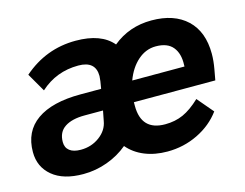

<svg xmlns="http://www.w3.org/2000/svg" viewBox="-78 -631 974 763"><g transform="rotate(-15 409.0 -250.0)"><path d="M795 -320Q795 -291 789 -258L781 -214H446V-199Q446 -97 544 -97Q585 -97 618.5 -112Q652 -127 689 -162L745 -96Q709 -47 650.5 -18.5Q592 10 525 10Q473 10 431.5 -7Q390 -24 363 -56Q326 -25 278 -7.5Q230 10 179 10Q97 10 52 -27.5Q7 -65 7 -126Q7 -211 69.5 -255Q132 -299 249 -299H334L339 -329Q341 -345 341 -350Q341 -412 270 -412Q179 -412 113 -352L69 -428Q163 -510 285 -510Q390 -510 437 -454Q505 -510 597 -510Q690 -510 742.5 -460.5Q795 -411 795 -320ZM587 -406Q546 -406 513 -377Q480 -348 462 -299H677V-306Q679 -352 657 -379Q635 -406 587 -406ZM311 -173 319 -214H243Q191 -214 161.5 -194.5Q132 -175 132 -134Q132 -111 148 -98.5Q164 -86 194 -86Q238 -86 271.5 -111Q305 -136 311 -173Z"/></g></svg>

Font: Sarabun
Style: Bold Italic
Weight: 700
Italic angle: -10°
Designer: Suppakit Chalermlarp | Katatrad Co.,Ltd.
Foundry: Cadson Demak Co.,Ltd.
Version: Version 1.000; ttfautohint (v1.6)